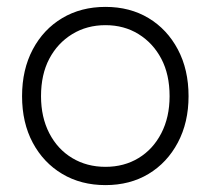

<svg xmlns="http://www.w3.org/2000/svg" viewBox="-20 -527 611 557"><path d="M286 10Q215 10 160.5 -22.5Q106 -55 75 -113Q44 -171 44 -248Q44 -325 75 -383.5Q106 -442 160.5 -474.5Q215 -507 286 -507Q357 -507 411 -474.5Q465 -442 496 -383.5Q527 -325 527 -248Q527 -172 496 -113.5Q465 -55 411 -22.5Q357 10 286 10ZM286 -43Q340 -43 382 -68.5Q424 -94 448 -140.5Q472 -187 472 -248Q472 -311 448 -356.5Q424 -402 382 -428Q340 -454 286 -454Q232 -454 189.5 -428Q147 -402 123 -356.5Q99 -311 99 -248Q99 -187 123 -140.5Q147 -94 189.5 -68.5Q232 -43 286 -43Z"/></svg>

Font: Fustat Light
Style: Regular
Weight: 300
Designer: Mohamed Gaber, Khaled Hosny, Laura Garcia Mut
Foundry: Kief Type Foundry, Alif Type Foundry, Hard Type Foundry
Version: Version 1.007